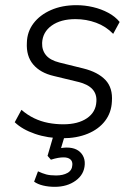

<svg xmlns="http://www.w3.org/2000/svg" viewBox="-20 -527 526 743"><path d="M222 8Q165 8 115.5 -9Q66 -26 37 -54L63 -102Q86 -82 112 -69.5Q138 -57 166.5 -51.5Q195 -46 225 -46Q282 -46 316.5 -69.5Q351 -93 353 -134Q355 -163 337.5 -182Q320 -201 283 -210L188 -233Q136 -245 108.5 -277.5Q81 -310 84 -362Q85 -404 109.5 -436.5Q134 -469 177 -488Q220 -507 276 -507Q308 -507 340 -499.5Q372 -492 399 -477.5Q426 -463 443 -442L418 -396Q390 -425 352 -439Q314 -453 272 -453Q215 -453 180 -428Q145 -403 143 -361Q142 -333 158 -313.5Q174 -294 210 -285L303 -262Q359 -248 388 -217.5Q417 -187 413 -134Q411 -91 386.5 -59Q362 -27 319.5 -9.5Q277 8 222 8ZM192 196Q168 196 147 191Q126 186 112 176L127 136Q144 144 159 148Q174 152 197 152Q224 152 241.5 142Q259 132 260 111Q261 97 252 89.5Q243 82 226 82Q216 82 204.5 84Q193 86 177 91L164 76L192 -20H236L213 57L192 51Q204 48 216 46Q228 44 238 44Q260 44 275.5 51.5Q291 59 300 74Q309 89 308 109Q306 148 273 172Q240 196 192 196Z"/></svg>

Font: Nunitoga
Style: Light Italic
Weight: 300
Italic angle: -9°
Designer: Vernon Adams
Foundry: Vernon Adams
Version: Version 1.0